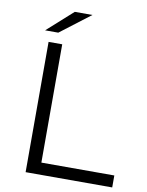

<svg xmlns="http://www.w3.org/2000/svg" viewBox="-95 -949 779 1016"><g transform="rotate(10 294.5 -440.5)"><path d="M114.3 0V-700H187.6V-64.3H579.6V0ZM85.5 -757 223.3 -880.6H318.2L156.3 -757Z"/></g></svg>

Font: Montserrat Thin
Style: Regular
Weight: 100
Designer: Julieta Ulanovsky
Foundry: Julieta Ulanovsky
Version: Version 9.000